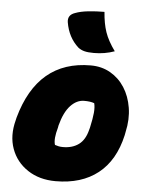

<svg xmlns="http://www.w3.org/2000/svg" viewBox="-57 -868 714 926"><g transform="rotate(5 300.0 -405.0)"><path d="M368 -559Q421 -559 463 -535Q505 -511 532 -469Q559 -427 568 -371.5Q577 -316 563 -254L560 -238Q532 -114 452 -51Q372 12 247 12Q168 12 111.5 -25.5Q55 -63 32.5 -125.5Q10 -188 30 -264L33 -277Q111 -559 368 -559ZM351 -386Q315 -386 285 -354Q255 -322 238 -257L236 -246Q220 -190 229 -162Q238 -159 247 -157Q256 -155 268 -155Q314 -155 344.5 -177.5Q375 -200 387 -249L390 -260Q400 -305 402.5 -332.5Q405 -360 400 -379Q382 -386 351 -386ZM411 -822Q415 -766 429 -725Q443 -684 477 -637Q430 -620 377 -620Q348 -620 331 -624.5Q314 -629 301 -639Q251 -684 239 -757Q234 -792 270 -804Q296 -814 334 -818Q372 -822 411 -822Z"/></g></svg>

Font: Recursive Mn Csl St Blk
Style: Italic
Weight: 900
Italic angle: -15°
Monospace: yes
Version: Version 1.079;hotconv 1.0.112;makeotfexe 2.5.65598; ttfautoh